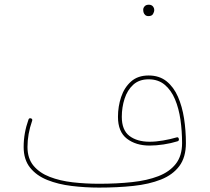

<svg xmlns="http://www.w3.org/2000/svg" viewBox="-20 -810 908 832"><path d="M82.5 -173.3Q82.5 -233.4 103.5 -292Q106.4 -299.8 114.7 -296.9Q122.1 -293.9 119.1 -286.1Q99.1 -229 99.1 -173.3Q99.1 -123.5 125.2 -92Q151.4 -60.5 195.6 -43.5Q239.7 -26.4 295.2 -20Q350.6 -13.7 409.2 -13.7Q486.3 -13.7 552 -20.8Q617.7 -27.8 666.3 -46.6Q714.8 -65.4 741.9 -100.1Q769 -134.8 769 -189.9Q769 -241.7 762 -291Q754.9 -340.3 738.3 -379.9Q721.7 -419.4 693.6 -442.9Q665.5 -466.3 624 -466.3Q583 -466.3 557.4 -442.9Q531.7 -419.4 519.8 -382.1Q507.8 -344.7 507.8 -303.7Q507.8 -246.1 541 -220.9Q574.2 -195.8 628.4 -195.8Q655.3 -195.8 686.5 -201.2Q717.8 -206.5 744.6 -214.4Q752.9 -217.3 754.9 -208.5Q756.8 -200.2 749.5 -197.8Q721.2 -189 689 -184.1Q656.7 -179.2 628.4 -179.2Q568.8 -179.2 530 -209Q491.2 -238.8 491.2 -303.7Q491.2 -348.6 504.9 -389.6Q518.6 -430.7 547.9 -456.8Q577.1 -482.9 624 -482.9Q670.4 -482.9 701.7 -457.8Q732.9 -432.6 751.2 -390.6Q769.5 -348.6 777.6 -296.4Q785.6 -244.1 785.6 -189.9Q785.6 -128.4 757.1 -90.3Q728.5 -52.2 677.5 -32Q626.5 -11.7 557.9 -4.4Q489.3 2.9 409.2 2.9Q348.6 2.9 290.5 -4.2Q232.4 -11.2 185.3 -30Q138.2 -48.8 110.4 -83.5Q82.5 -118.2 82.5 -173.3ZM600.6 -768.1Q600.6 -775.9 606.7 -782.7Q612.8 -789.6 625 -789.6Q638.2 -789.6 644.5 -779.8Q648.4 -773.9 648.4 -767.1Q648.4 -758.3 643.1 -749.3Q637.7 -740.2 623.5 -740.2Q614.3 -740.2 609.1 -745.1Q604 -750 602.1 -756.3Q600.6 -761.7 600.6 -768.1Z"/></svg>

Font: Mikhak-DS2-FD Thin
Style: Regular
Weight: 100
Designer: Amin Abedi
Version: Version 3.2